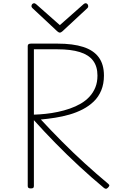

<svg xmlns="http://www.w3.org/2000/svg" viewBox="-20 -1148 736 1184"><path d="M170 14Q160 14 155.5 10.5Q151 7 151 -1V-864Q151 -872 156 -875.5Q161 -879 171 -879H335Q430 -879 493.5 -858.5Q557 -838 589 -794.5Q621 -751 621 -682Q621 -631 604.5 -591Q588 -551 558.5 -522.5Q529 -494 490.5 -474Q452 -454 408.5 -441.5Q365 -429 320 -422Q275 -415 232 -411Q294 -344 362 -275.5Q430 -207 502.5 -141Q575 -75 648 -14Q655 -8 654 -3Q653 2 645 10Q638 17 632 16Q626 15 620 10Q543 -54 467.5 -124Q392 -194 322 -265.5Q252 -337 189 -407V-1Q189 7 185 10.5Q181 14 170 14ZM189 -441Q224 -442 261.5 -446Q299 -450 337 -458Q375 -466 411 -478.5Q447 -491 478 -509Q509 -527 532 -552Q555 -577 568 -609Q581 -641 581 -682Q581 -738 554 -774Q527 -810 472 -827Q417 -844 335 -844H189ZM508 -1128Q515 -1128 519.5 -1122.5Q524 -1117 524 -1109Q524 -1106 523 -1103.5Q522 -1101 519 -1098L365 -955Q360 -951 356.5 -949Q353 -947 349 -947Q345 -947 341.5 -949Q338 -951 333 -955L179 -1099Q176 -1102 175 -1105Q174 -1108 174 -1110Q174 -1118 179 -1123Q184 -1128 190 -1128Q194 -1128 197 -1126Q200 -1124 203 -1122L349 -993L495 -1122Q498 -1124 501 -1126Q504 -1128 508 -1128Z"/></svg>

Font: Playwrite HR Lijeva Thin
Style: Regular
Weight: 250
Designer: Veronika Burian, José Scaglione
Foundry: TypeTogether
Version: Version 1.002